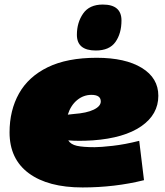

<svg xmlns="http://www.w3.org/2000/svg" viewBox="-20 -814 724 844"><path d="M613 -22Q549 -6 481 2Q413 10 343 10Q191 10 106.5 -52.5Q22 -115 22 -232Q22 -329 63.5 -403Q105 -477 190 -518.5Q275 -560 405 -560Q531 -560 603.5 -515.5Q676 -471 676 -393Q676 -311 601 -259Q526 -207 388 -197Q356 -195 329 -195Q302 -195 280 -197Q291 -179 318 -173Q345 -167 396 -167Q422 -167 475.5 -173Q529 -179 592 -195ZM382 -397Q347 -397 319 -374Q291 -351 278 -310Q285 -311 291.5 -311.5Q298 -312 305 -313Q361 -317 392 -332Q423 -347 423 -368Q423 -397 382 -397ZM401 -592Q318 -592 318 -661Q318 -715 345.5 -754.5Q373 -794 432 -794Q514 -794 514 -724Q514 -667 487.5 -629.5Q461 -592 401 -592Z"/></svg>

Font: Georama Expanded Black
Style: Italic
Weight: 900
Width: 7
Italic angle: -9°
Designer: Jean-Baptiste Levee
Foundry: Production Type
Version: Version 1.000